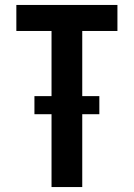

<svg xmlns="http://www.w3.org/2000/svg" viewBox="-20 -755 540 775"><path d="M188 0V-294H119V-367H188V-630H46V-735H454V-630H312V-367H381V-294H312V0Z"/></svg>

Font: Iosevka SS04 Extrabold
Style: Regular
Weight: 800
Monospace: yes
Designer: Belleve Invis
Foundry: Belleve Invis
Version: Version 19.0.0; ttfautohint (v1.8.4)